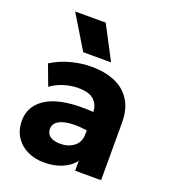

<svg xmlns="http://www.w3.org/2000/svg" viewBox="-142 -868 864 984"><g transform="rotate(20 290.0 -376.0)"><path d="M211.5 15Q160.5 15 120 -4.8Q79.5 -24.5 56 -61.2Q32.5 -98 32.5 -149Q32.5 -234.5 114 -280.2Q195.5 -326 361.5 -315Q360.5 -354.5 334.2 -379.2Q308 -404 248.5 -404Q208.5 -404 169.8 -392Q131 -380 100 -357L58 -469.5Q107.5 -500.5 164 -515.2Q220.5 -530 275 -530Q347 -530 401.8 -507Q456.5 -484 487.5 -436Q518.5 -388 518.5 -313V0H377V-54Q352 -21 309 -3Q266 15 211.5 15ZM182 -158Q182 -131 202.2 -117.2Q222.5 -103.5 256.5 -103.5Q300.5 -103.5 331.2 -126.8Q362 -150 362 -194.5V-215Q278 -226.5 230 -211.2Q182 -196 182 -158ZM208 -585 98 -767H264.5L360 -585Z"/></g></svg>

Font: Geologica
Style: Bold
Weight: 700
Designer: Sindre Bremnes, Frode Helland
Foundry: Monokrom Skriftforlag AS
Version: Version 1.010; ttfautohint (v1.8.4.7-5d5b);gftools[0.9.28]